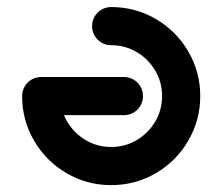

<svg xmlns="http://www.w3.org/2000/svg" viewBox="-20 -539 647 559"><path d="M248.1 -463Q248.1 -478.1 255.6 -490.9Q263 -503.7 275.7 -511.1Q288.5 -518.5 303.7 -518.5Q374.1 -518.5 433.7 -483.7Q493.3 -448.9 528.1 -389.3Q563 -329.6 563 -259.3Q563 -188.9 528.1 -129.3Q493.3 -69.6 433.7 -34.8Q374.1 0 303.7 0Q233.3 0 173.7 -34.8Q114.1 -69.6 79.3 -129.3Q44.4 -188.9 44.4 -259.3Q44.4 -274.4 51.9 -287.2Q59.3 -300 72 -307.4Q84.8 -314.8 100 -314.8Q115.2 -314.8 128 -307.4Q140.7 -300 148.1 -287.2Q155.6 -274.4 155.6 -259.3Q155.6 -219 175.6 -185Q195.6 -151.1 229.5 -131.1Q263.4 -111.1 303.8 -111.1Q344.1 -111.1 378 -131.1Q411.9 -151.1 431.9 -185.1Q451.9 -219 451.9 -259.3Q451.9 -299.6 431.9 -333.5Q411.9 -367.4 377.9 -387.4Q344 -407.4 303.7 -407.4Q288.5 -407.4 275.7 -414.8Q263 -422.2 255.6 -435Q248.1 -447.8 248.1 -463ZM44.4 -259.3Q44.4 -274.4 51.9 -287.2Q59.3 -300 72 -307.4Q84.8 -314.8 100 -314.8H340.7Q355.9 -314.8 368.7 -307.4Q381.5 -300 388.9 -287.2Q396.3 -274.4 396.3 -259.3Q396.3 -244.1 388.9 -231.3Q381.5 -218.5 368.7 -211.1Q355.9 -203.7 340.7 -203.7H100Q84.8 -203.7 72 -211.1Q59.3 -218.5 51.9 -231.3Q44.4 -244.1 44.4 -259.3Z"/></svg>

Font: 26F Galaxy Sans
Style: Regular
Weight: 400
Designer: C₂₉H₂₅N₃O₅
Version: Version 1.100;FEAKit 1.0